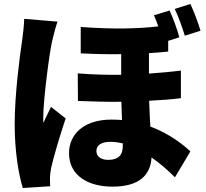

<svg xmlns="http://www.w3.org/2000/svg" viewBox="-20 -876 1040 968"><path d="M466 -115C466 -142 489 -161 536 -161C557 -161 578 -158 599 -153V-138C599 -94 576 -70 526 -70C490 -70 466 -86 466 -115ZM940 -856 861 -831C881 -790 898 -739 912 -696L991 -721C980 -758 959 -815 940 -856ZM270 -767 102 -781C101 -743 95 -697 91 -668C80 -594 54 -402 54 -249C54 -113 74 4 95 72L233 63C232 46 232 28 232 17C232 7 235 -16 238 -30C251 -88 281 -189 311 -279L237 -337C224 -308 211 -285 199 -256C198 -260 198 -280 198 -283C198 -376 230 -613 242 -665C246 -683 261 -744 270 -767ZM835 -823 756 -799C764 -781 772 -762 778 -743C674 -731 555 -728 387 -740V-607C465 -603 531 -602 591 -603V-499C521 -498 448 -500 372 -506L373 -367C448 -364 522 -362 592 -363C593 -332 594 -300 595 -271C578 -272 560 -273 541 -273C405 -273 328 -201 328 -104C328 12 428 65 547 65C684 65 739 5 744 -82C785 -54 825 -19 862 18L940 -113C908 -142 840 -200 738 -238C736 -278 733 -320 732 -368C791 -371 845 -375 892 -381V-520C841 -514 788 -509 731 -505V-608C765 -610 797 -613 828 -616V-670L884 -688C874 -726 854 -782 835 -823Z"/></svg>

Font: Noto Sans JP Black
Style: Regular
Weight: 900
Designer: Ryoko NISHIZUKA 西塚涼子 (kana, bopomofo & ideographs); Paul D. Hunt (Latin, Greek & Cyrillic); Sandoll Communications 산돌커뮤니
Foundry: Adobe
Version: Version 2.002;hotconv 1.0.116;makeotfexe 2.5.65601